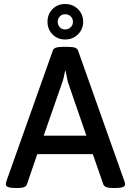

<svg xmlns="http://www.w3.org/2000/svg" viewBox="-20 -936 653 958"><path d="M9 -16Q9 -22 12 -32L244 -685Q250 -702 289 -702H324Q363 -702 369 -685L601 -31Q604 -22 604 -16Q604 2 559 2H541Q503 2 496 -15L443 -167H166L114 -15Q107 2 72 2H57Q9 2 9 -16ZM411 -259 320 -523Q316 -537 312.5 -556Q309 -575 307 -583H305Q297 -541 290 -523L198 -259ZM217 -827Q217 -865 242 -890.5Q267 -916 305 -916Q343 -916 369 -890.5Q395 -865 395 -827Q395 -790 369 -764.5Q343 -739 305 -739Q267 -739 242 -764.5Q217 -790 217 -827ZM344 -827Q344 -843 333 -854Q322 -865 305 -865Q289 -865 278.5 -854Q268 -843 268 -827Q268 -811 278.5 -800Q289 -789 305 -789Q321 -789 332.5 -800Q344 -811 344 -827Z"/></svg>

Font: Asap-Medium
Style: Regular
Weight: 500
Designer: Pablo Cosgaya
Foundry: Omnibus-Type
Version: Version 2.000; ttfautohint (v1.8)